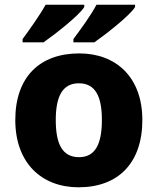

<svg xmlns="http://www.w3.org/2000/svg" viewBox="-20 -786 670 816"><path d="M554 -756V-766H390C367 -721 320 -658 292 -620V-606H381C431 -641 533 -721 554 -756ZM338 -756V-766H174C149 -721 104 -658 76 -620V-606H165C215 -641 317 -721 338 -756ZM585 -276C585 -458 473 -559 317 -559C148 -559 45 -458 45 -276C45 -93 157 10 314 10C482 10 585 -93 585 -276ZM217 -276C217 -377 246 -432 315 -432C385 -432 413 -377 413 -276C413 -174 385 -118 316 -118C245 -118 217 -174 217 -276Z"/></svg>

Font: Noto Sans Myanmar UI ExtraBold
Style: Regular
Weight: 800
Designer: Monotype Design Team
Foundry: Monotype Imaging Inc.
Version: Version 2.103